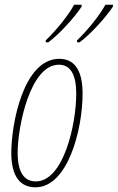

<svg xmlns="http://www.w3.org/2000/svg" viewBox="-20 -786 500 816"><path d="M307 -614 308 -606H318C365 -640 432 -715 460 -758V-766H428C406 -725 357 -662 307 -614ZM174 -614 175 -606H185C232 -640 299 -715 327 -758V-766H295C273 -725 224 -662 174 -614ZM131 10C268 10 331 -235 331 -388C331 -491 294 -536 232 -536C79 -536 28 -258 28 -137C28 -33 68 10 131 10ZM132 -15C82 -15 55 -55 55 -137C55 -247 108 -511 230 -511C279 -511 304 -470 304 -388C304 -257 250 -15 132 -15Z"/></svg>

Font: Noto Sans ExtraCondensed Thin
Style: Italic
Weight: 100
Width: 2
Italic angle: -12°
Designer: Monotype Design Team
Foundry: Monotype Imaging Inc.
Version: Version 2.013